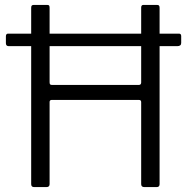

<svg xmlns="http://www.w3.org/2000/svg" viewBox="-20 -762 762 782"><path d="M718 -615V-587Q718 -574 702 -574H630V-12Q630 0 618 0H568Q555 0 555 -12V-346Q555 -355 546 -355H190Q186 -355 184 -352.5Q182 -350 182 -347V-12Q182 0 169 0H119Q107 0 107 -12V-574H16Q4 -574 4 -586V-614Q4 -625 13 -625H107V-730Q107 -737 109.5 -739.5Q112 -742 118 -742H172Q178 -742 180 -739.5Q182 -737 182 -730V-625H555V-731Q555 -742 564 -742H619Q625 -742 627.5 -739.5Q630 -737 630 -730V-625H709Q718 -625 718 -615ZM555 -574H182V-427Q182 -420 184.5 -418Q187 -416 193 -416H545Q555 -416 555 -426Z"/></svg>

Font: Libre Franklin Light
Style: Regular
Weight: 300
Designer: Pablo Impallari, Rodrigo Fuenzalida
Foundry: Impallari Type
Version: Version 1.002; ttfautohint (v1.5)